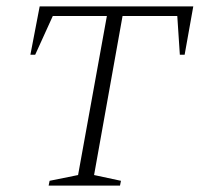

<svg xmlns="http://www.w3.org/2000/svg" viewBox="-20 -580 624 600"><path d="M132 0 135 -15 224 -33 314 -530H145L90 -409H75L104 -560H584L557 -409H542L534 -530H363L274 -33L358 -15L355 0Z"/></svg>

Font: Spectral SC ExtraLight
Style: Italic
Weight: 275
Italic angle: -10°
Designer: Jean-Baptiste Levee
Foundry: Production Type
Version: Version 2.001